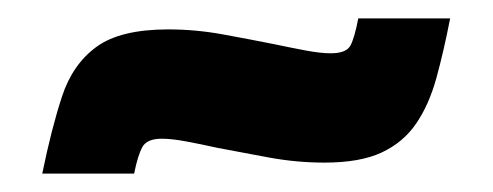

<svg xmlns="http://www.w3.org/2000/svg" viewBox="-20 -409 537 209"><path d="M26 -220Q36 -269 47.5 -304Q59 -339 85 -358Q111 -377 163 -377Q193 -377 223 -371.5Q253 -366 278 -361Q297 -357 313 -354Q329 -351 340 -351Q357 -351 361.5 -359.5Q366 -368 370 -389H470Q463 -353 455 -324Q447 -295 433 -274.5Q419 -254 395.5 -243Q372 -232 333 -232Q303 -232 273 -237.5Q243 -243 217 -248Q199 -252 183 -255Q167 -258 156 -258Q140 -258 135 -249Q130 -240 126 -220Z"/></svg>

Font: Saira Thin Black
Style: Italic
Weight: 900
Italic angle: -12°
Version: Version 1.101